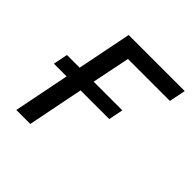

<svg xmlns="http://www.w3.org/2000/svg" viewBox="-143 -632 748 748"><g transform="rotate(45 231.0 -258.0)"><path d="M50 0 96 -231H26L38 -291H108L153 -516H462L448 -448H217L185 -291H343L331 -231H173L127 0Z"/></g></svg>

Font: Aneliza
Style: Italic
Weight: 400
Italic angle: -11.31°
Designer: Mike Abbink, Paul van der Laan, Pieter van Rosmalen
Foundry: Bold Monday
Version: Version 3.0